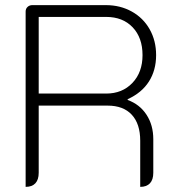

<svg xmlns="http://www.w3.org/2000/svg" viewBox="-20 -720 699 749"><path d="M80 -675Q80 -686 87.5 -693Q95 -700 106 -700H393Q449 -700 494 -675Q539 -650 564 -605.5Q589 -561 589 -505Q589 -446 561 -402Q533 -358 478 -333V-330Q525 -313 551.5 -272.5Q578 -232 578 -177V-46Q578 -19 565 -5Q552 9 527 9V-171Q527 -237 494 -272.5Q461 -308 400 -308H131V-46Q131 -19 118 -5Q105 9 80 9ZM394 -355Q457 -355 496.5 -396.5Q536 -438 536 -505Q536 -573 497.5 -613.5Q459 -654 394 -654H131V-355Z"/></svg>

Font: K2D Thin
Style: Regular
Weight: 100
Designer: Katatrad Aksorn Co.,Ltd.
Foundry: Cadson Demak Co.,Ltd.
Version: Version 1.000; ttfautohint (v1.6)